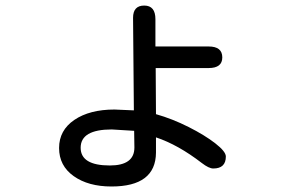

<svg xmlns="http://www.w3.org/2000/svg" viewBox="-20 -597 1040 687"><path d="M191.4 -67.4Q191.4 -130.9 246.1 -168Q300.8 -205.1 389.6 -205.1L459 -202.1L456.1 -533.2Q456.1 -577.1 496.1 -577.1Q536.1 -577.1 536.1 -528.3V-430.7H726.6Q775.4 -430.7 775.4 -391.6Q775.4 -353.5 726.6 -353.5H537.1L538.1 -188.5Q596.7 -171.9 654.8 -142.6Q712.9 -113.3 750.5 -84Q788.1 -54.7 788.1 -37.1Q788.1 5.9 743.2 5.9Q727.5 5.9 702.1 -13.7Q617.2 -79.1 538.1 -105.5V-50.8Q537.1 70.3 378.9 70.3Q295.9 70.3 243.7 33.2Q191.4 -3.9 191.4 -67.4ZM460.9 -69.3 460 -128.9 379.9 -133.8Q268.6 -133.8 268.6 -68.4Q268.6 -4.9 373 -4.9Q460.9 -4.9 460.9 -69.3Z"/></svg>

Font: jf-openhuninn-2.1
Style: Regular
Weight: 400
Designer: [Kosugi Maru]
Designed by MOTOYA      

[Varela Round]
Joe Prince (Latin component); Avraham Cornfeld (Hebrew component)
Foundry: justfont Co., Ltd.
Version: 2.1